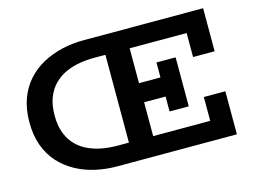

<svg xmlns="http://www.w3.org/2000/svg" viewBox="-94 -848 1337 1009"><g transform="rotate(-15 575.0 -343.0)"><path d="M426.6 0Q367.8 0 311.5 -12.6Q255.2 -25.2 206.3 -51.6Q157.4 -78.1 120.4 -118.7Q83.5 -159.3 62.9 -215Q42.3 -270.7 42.3 -342.4Q42.3 -414 62.9 -470Q83.5 -525.9 120.4 -566.8Q157.4 -607.8 206.3 -634Q255.2 -660.1 311.5 -673.1Q367.8 -686 426.6 -686H1079.3V-451.8H962V-582.4H457.3Q418.6 -582.4 379.1 -575.8Q339.5 -569.3 303.9 -553.3Q268.3 -537.3 240.2 -509.6Q212.1 -482 195.9 -441.1Q179.6 -400.1 179.6 -342.4Q179.6 -285.4 195.9 -244.7Q212.1 -203.9 240.2 -176.5Q268.3 -149.1 303.9 -133.5Q339.5 -117.8 379.1 -111.2Q418.6 -104.6 457.3 -104.6H962.2V-234.2H1079.3V0ZM520 -57.9V-619.9H651.9V-57.9ZM572 -288.8V-392.6H827.9V-288.8ZM768.7 -207.4V-474H873V-207.4Z"/></g></svg>

Font: BioRhyme ExtraBold
Style: Regular
Weight: 800
Designer: Aoife Mooney
Foundry: Aoife Mooney Type
Version: Version 1.600;gftools[0.9.33]